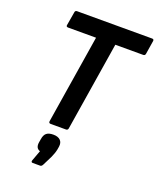

<svg xmlns="http://www.w3.org/2000/svg" viewBox="-162 -752 902 1094"><g transform="rotate(20 289.0 -205.5)"><path d="M191 0Q179 0 180 -12L266 -550H97Q84 -550 86 -561L100 -643Q101 -655 113 -655H568Q580 -655 578 -643L565 -561Q563 -550 552 -550H383L297 -12Q295 0 284 0ZM171 244Q160 244 163 232L187 167Q158 158 165 119L168 101Q172 74 186 63Q200 52 227 52Q255 52 269.5 66Q284 80 280 106L277 124Q274 138 270 149Q266 160 260 174L231 232Q225 244 216 244Z"/></g></svg>

Font: Sofia Sans
Style: Bold Italic
Weight: 700
Italic angle: -9°
Designer: Botio Nikoltchev, Ani Petrova
Foundry: lettersoup
Version: Version 4.101; ttfautohint (v1.8.4.7-5d5b)